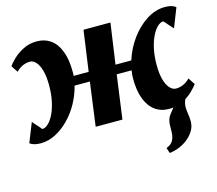

<svg xmlns="http://www.w3.org/2000/svg" viewBox="-113 -692 1225 1085"><g transform="rotate(-15 499.0 -150.0)"><path d="M751.5 251.5 740.5 220Q762.5 211.5 773 199Q783.5 186.5 788 169.5Q791.5 156.5 792 140.8Q792.5 125 792.5 106.5Q792.5 65 811.5 41.5Q830.5 18 846.5 -3L933 -49.5Q919.5 -32 912 -13Q904.5 6 904.5 26.5Q904.5 42 908.2 64.8Q912 87.5 912 109Q912 138.5 897 163.5Q882 188.5 858 207.5Q835.5 225.5 807.8 236.8Q780 248 751.5 251.5ZM62 10Q39.5 10 24.2 5.5Q9 1 -1.5 -7L43.5 -120Q49 -113 55 -106.2Q61 -99.5 67.2 -92.8Q73.5 -86 79.5 -79Q85.5 -72 91 -65.5Q108 -66 125.5 -82Q143 -98 158 -128Q173 -158 182.2 -200.2Q191.5 -242.5 191.5 -294.5Q191.5 -346.5 181.8 -381.2Q172 -416 155.8 -433.8Q139.5 -451.5 121 -451.5Q99 -451.5 78.5 -442.5Q58 -433.5 39.5 -414.5L13.5 -453.5Q22.5 -467.5 46.2 -491Q70 -514.5 106.2 -533.5Q142.5 -552.5 188 -552.5Q234.5 -552.5 268.5 -528Q302.5 -503.5 321.2 -455Q340 -406.5 340 -335Q340 -329 340 -322.5Q340 -316 339 -310H427L460.5 -547.5H618L584 -310H676.5Q696.5 -374.5 736.5 -429.8Q776.5 -485 828.8 -518.8Q881 -552.5 937.5 -552.5Q959.5 -552.5 975 -548Q990.5 -543.5 1000.5 -534.5L956.5 -422.5Q950.5 -429.5 944.2 -436.2Q938 -443 932 -449.8Q926 -456.5 920 -463.5Q914 -470.5 907.5 -477Q891.5 -476.5 874 -460.5Q856.5 -444.5 841.5 -414.5Q826.5 -384.5 817.2 -342.2Q808 -300 808 -248Q808 -196.5 818 -161.5Q828 -126.5 844.5 -108.8Q861 -91 880 -91Q902.5 -91 922.8 -100Q943 -109 962 -128L988 -88.5Q978.5 -74.5 954.8 -51Q931 -27.5 895 -8.8Q859 10 812.5 10Q765 10 730.5 -15.5Q696 -41 677.5 -90.2Q659 -139.5 659.5 -210.5Q659.5 -221 660.5 -232.5Q661.5 -244 663.5 -255.5H576.5L541.5 0H385L419.5 -255.5H330Q317 -203 290.5 -155.2Q264 -107.5 227.5 -70.5Q191 -33.5 148.8 -11.8Q106.5 10 62 10Z"/></g></svg>

Font: Merriweather 36pt Black
Style: Italic
Weight: 900
Italic angle: -7.8°
Version: Version 2.101